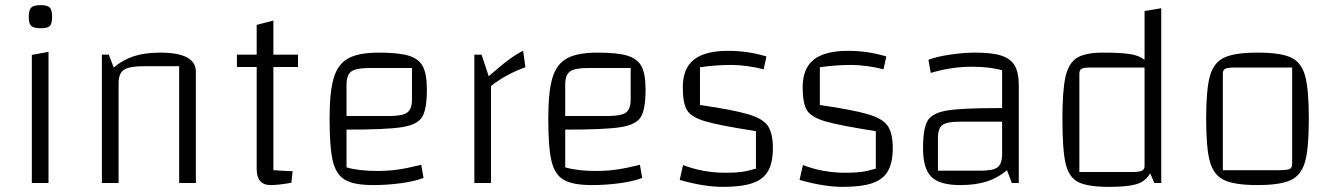

<svg xmlns="http://www.w3.org/2000/svg" viewBox="-20 -713 5189 748"><path d="M169 -511V0H104V-499ZM92 -647Q92 -674 101.5 -683.5Q111 -693 139 -693Q165 -693 174 -683.5Q183 -674 183 -647Q183 -621 174.5 -612Q166 -603 139 -603Q111 -603 101.5 -612Q92 -621 92 -647Z M377 -500H404L423 -450Q459 -480 501.5 -494Q544 -508 604 -508Q743 -508 743 -434V0H678V-455H543Q502 -455 481 -449Q460 -443 451 -429Q442 -415 442 -387V0H377Z M1045 -452V-50Q1102 -46 1120 -46L1115 -1Q1065 8 1034 8Q980 8 980 -55V-452H903V-500H980V-616L1045 -633V-500H1141V-452Z M1621 -71 1630 -20Q1598 -7 1544 0.5Q1490 8 1433 8Q1359 8 1324 -12.5Q1289 -33 1276.5 -86Q1264 -139 1264 -250Q1264 -355 1280 -409Q1296 -463 1336.5 -485.5Q1377 -508 1456 -508Q1533 -508 1572.5 -496Q1612 -484 1627.5 -454Q1643 -424 1643 -365Q1643 -287 1624.5 -257Q1606 -227 1545.5 -217.5Q1485 -208 1330 -208V-61Q1378 -47 1450 -47Q1490 -47 1527.5 -52Q1565 -57 1621 -71ZM1330 -383V-261H1496Q1548 -261 1566.5 -274.5Q1585 -288 1585 -325V-448H1418Q1367 -448 1348.5 -434.5Q1330 -421 1330 -383Z M1884 -416Q1934 -460 1965 -482.5Q1996 -505 2018 -515L2027 -451Q1951 -424 1893 -378V0H1828V-500H1856Z M2473 -71 2482 -20Q2450 -7 2396 0.5Q2342 8 2285 8Q2211 8 2176 -12.5Q2141 -33 2128.5 -86Q2116 -139 2116 -250Q2116 -355 2132 -409Q2148 -463 2188.5 -485.5Q2229 -508 2308 -508Q2385 -508 2424.5 -496Q2464 -484 2479.5 -454Q2495 -424 2495 -365Q2495 -287 2476.5 -257Q2458 -227 2397.5 -217.5Q2337 -208 2182 -208V-61Q2230 -47 2302 -47Q2342 -47 2379.5 -52Q2417 -57 2473 -71ZM2182 -383V-261H2348Q2400 -261 2418.5 -274.5Q2437 -288 2437 -325V-448H2270Q2219 -448 2200.5 -434.5Q2182 -421 2182 -383Z M2818 -515Q2893 -515 2966 -493L2955 -443Q2929 -450 2894 -455Q2859 -460 2831 -460Q2768 -460 2707 -451V-304Q2837 -285 2894.5 -268Q2952 -251 2971.5 -222.5Q2991 -194 2991 -136Q2991 -80 2972.5 -47Q2954 -14 2911.5 0.5Q2869 15 2796 15Q2723 15 2628 -12L2641 -70Q2719 -40 2806 -40Q2843 -40 2867 -43Q2891 -46 2925 -56V-202Q2784 -224 2729 -240Q2674 -256 2657 -283Q2640 -310 2640 -373Q2640 -446 2683 -480.5Q2726 -515 2818 -515Z M3285 -515Q3360 -515 3433 -493L3422 -443Q3396 -450 3361 -455Q3326 -460 3298 -460Q3235 -460 3174 -451V-304Q3304 -285 3361.5 -268Q3419 -251 3438.5 -222.5Q3458 -194 3458 -136Q3458 -80 3439.5 -47Q3421 -14 3378.5 0.5Q3336 15 3263 15Q3190 15 3095 -12L3108 -70Q3186 -40 3273 -40Q3310 -40 3334 -43Q3358 -46 3392 -56V-202Q3251 -224 3196 -240Q3141 -256 3124 -283Q3107 -310 3107 -373Q3107 -446 3150 -480.5Q3193 -515 3285 -515Z M3949 -381V0H3922L3903 -50Q3868 -20 3824.5 -6Q3781 8 3721 8Q3641 8 3608.5 -24Q3576 -56 3576 -135Q3576 -213 3594 -243Q3612 -273 3669.5 -282.5Q3727 -292 3874 -292H3884V-439Q3838 -453 3765 -453Q3687 -453 3606 -429L3597 -480Q3627 -492 3680 -500Q3733 -508 3781 -508Q3846 -508 3882 -496Q3918 -484 3933.5 -457Q3949 -430 3949 -381ZM3884 -113V-239H3719Q3669 -239 3651.5 -226Q3634 -213 3634 -175V-48H3800Q3849 -48 3866.5 -61.5Q3884 -75 3884 -113Z M4504 -681V0H4477L4461 -38Q4443 -6 4407.5 4.5Q4372 15 4301 15Q4218 15 4181 -3.5Q4144 -22 4131.5 -75.5Q4119 -129 4119 -250Q4119 -361 4131 -414Q4143 -467 4175.5 -487.5Q4208 -508 4277 -508Q4344 -508 4381 -502.5Q4418 -497 4439 -480V-670ZM4439 -450H4233Q4204 -450 4194.5 -445.5Q4185 -441 4185 -426V-43H4390Q4419 -43 4429 -48Q4439 -53 4439 -67Z M4679 -250Q4679 -364 4693.5 -416.5Q4708 -469 4749 -488.5Q4790 -508 4879 -508Q4969 -508 5009.5 -489Q5050 -470 5064.5 -417.5Q5079 -365 5079 -250Q5079 -136 5064.5 -83.5Q5050 -31 5009 -11.5Q4968 8 4879 8Q4790 8 4749 -11.5Q4708 -31 4693.5 -83.5Q4679 -136 4679 -250ZM4963 -50Q4994 -50 5004 -54.5Q5014 -59 5014 -74V-450H4795Q4764 -450 4754 -445.5Q4744 -441 4744 -426V-50Z"/></svg>

Font: Changa ExtraLight
Style: Regular
Weight: 275
Designer: Eduardo Rodriguez Tunni
Foundry: Eduardo Rodriguez Tunni
Version: Version 2.002; ttfautohint (v1.5) -l 8 -r 50 -G 200 -x 14 -H